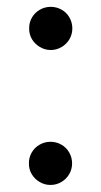

<svg xmlns="http://www.w3.org/2000/svg" viewBox="-20 -533 294 559"><path d="M64.2 -57.3Q63.9 -74.2 72.3 -88.9Q80.8 -103.6 95.5 -111.9Q110.2 -120.2 127.1 -120.2Q144 -120.2 158.7 -111.9Q173.3 -103.6 181.6 -88.9Q189.9 -74.2 189.9 -57.3Q189.9 -40.4 181.6 -26.1Q173.3 -11.7 158.7 -3.1Q144 5.5 127.1 5.5Q110.2 5.5 95.5 -3.1Q80.8 -11.7 72.3 -26.1Q63.9 -40.4 64.2 -57.3ZM64.9 -450.3Q64.6 -467.2 73 -481.9Q81.5 -496.5 96.2 -504.8Q110.8 -513.1 127.8 -513.1Q144.7 -513.1 159.4 -504.8Q174 -496.5 182.3 -481.9Q190.6 -467.2 190.6 -450.3Q190.6 -433.4 182.3 -419Q174 -404.7 159.4 -396.1Q144.7 -387.4 127.8 -387.4Q110.8 -387.4 96.2 -396.1Q81.5 -404.7 73 -419Q64.6 -433.4 64.9 -450.3Z"/></svg>

Font: Pretendard Variable
Style: Regular
Weight: 400
Designer: Base glyphs from Inter by Rasmus Andersson; Hangul glyphs from Noto Sans CJK(Source Han Sans) by Jang Soo-young and Kang
Foundry: Kil Hyung-jin
Version: Version 1.100;FEAKit 1.0